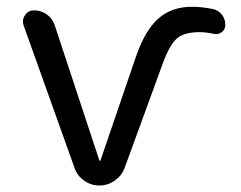

<svg xmlns="http://www.w3.org/2000/svg" viewBox="-20 -578 723 577"><path d="M657.2 -502.9Q657.2 -489.3 646 -481Q634.8 -472.7 621.1 -476.6Q598.6 -481.4 579.1 -481.4Q534.2 -481.4 512.2 -462.9Q490.2 -444.3 469.7 -388.7L354.5 -73.2Q345.7 -49.8 324.7 -35.2Q303.7 -20.5 278.8 -20.5Q253.9 -20.5 232.9 -35.2Q211.9 -49.8 204.1 -73.2L50.8 -502Q48.8 -507.8 48.8 -513.7Q48.8 -523.4 55.7 -533.2Q65.4 -546.9 82 -546.9Q103.5 -546.9 120.6 -534.7Q137.7 -522.5 144.5 -502L278.3 -96.7Q278.3 -94.7 280.3 -94.7Q282.2 -94.7 282.2 -96.7L388.7 -408.2Q416 -487.3 456.1 -522.5Q496.1 -557.6 556.6 -557.6Q586.9 -557.6 620.1 -550.8Q636.7 -546.9 647 -533.7Q657.2 -520.5 657.2 -502.9Z"/></svg>

Font: Gen Jyuu Gothic P Regular
Style: Regular
Weight: 400
Designer: [Source Han Sans]
Ryoko NISHIZUKA  (kana & ideographs); Paul D. Hunt (Latin, Greek & Cyrillic); Wenlong ZHANG  (bopomofo
Version: Version 1.002.20150607